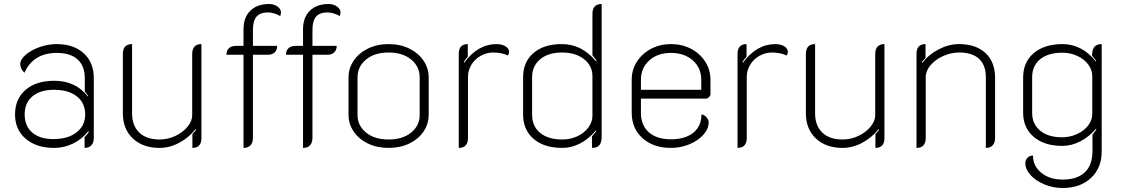

<svg xmlns="http://www.w3.org/2000/svg" viewBox="-20 -729 5597 958"><path d="M55 -158Q55 -235 107.5 -280.5Q160 -326 251 -326Q357 -326 418 -248L421 -249Q411 -263 403 -273V-340Q403 -400 367 -432.5Q331 -465 264 -465Q146 -465 102 -366Q92 -375 86.5 -386.5Q81 -398 81 -408Q81 -432 108 -455.5Q135 -479 177.5 -494Q220 -509 263 -509Q348 -509 398 -463Q448 -417 448 -339V-41Q448 -17 436 -4Q424 9 402 9V-45Q420 -63 423 -71L420 -74Q390 -35 345 -13Q300 9 250 9Q162 9 108.5 -36.5Q55 -82 55 -158ZM405 -158Q405 -215 363.5 -248Q322 -281 249 -281Q181 -281 142 -248.5Q103 -216 103 -158Q103 -100 141 -67.5Q179 -35 246 -35Q319 -35 362 -68.5Q405 -102 405 -158Z M985 -40Q985 9 940 9V-60L958 -80L956 -85Q922 -42 874 -16.5Q826 9 776 9Q693 9 643 -38Q593 -85 593 -164V-459Q593 -509 639 -509V-163Q639 -102 675 -67.5Q711 -33 776 -33Q817 -33 854.5 -50.5Q892 -68 915.5 -96.5Q939 -125 939 -155V-459Q939 -509 985 -509Z M1195 -456H1110Q1110 -477 1122.5 -488.5Q1135 -500 1157 -500H1195V-583Q1195 -642 1229 -675.5Q1263 -709 1323 -709Q1347 -709 1364.5 -696.5Q1382 -684 1382 -667Q1382 -658 1378 -649Q1365 -657 1348 -662Q1331 -667 1317 -667Q1278 -667 1260 -646Q1242 -625 1242 -579V-500H1363Q1363 -480 1351 -468Q1339 -456 1319 -456H1242V-41Q1242 -17 1230 -4Q1218 9 1195 9Z M1492 -456H1407Q1407 -477 1419.5 -488.5Q1432 -500 1454 -500H1492V-583Q1492 -642 1526 -675.5Q1560 -709 1620 -709Q1644 -709 1661.5 -696.5Q1679 -684 1679 -667Q1679 -658 1675 -649Q1662 -657 1645 -662Q1628 -667 1614 -667Q1575 -667 1557 -646Q1539 -625 1539 -579V-500H1660Q1660 -480 1648 -468Q1636 -456 1616 -456H1539V-41Q1539 -17 1527 -4Q1515 9 1492 9Z M1719 -156V-343Q1719 -388 1744.5 -426Q1770 -464 1815.5 -486.5Q1861 -509 1919 -509Q1977 -509 2022.5 -486.5Q2068 -464 2093.5 -426Q2119 -388 2119 -343V-156Q2119 -111 2093.5 -73Q2068 -35 2022.5 -13Q1977 9 1919 9Q1861 9 1815.5 -13Q1770 -35 1744.5 -73Q1719 -111 1719 -156ZM2074 -155V-343Q2074 -397 2031.5 -432Q1989 -467 1919 -467Q1849 -467 1806.5 -432Q1764 -397 1764 -343V-155Q1764 -102 1806.5 -67.5Q1849 -33 1919 -33Q1989 -33 2031.5 -67.5Q2074 -102 2074 -155Z M2315 -345V-41Q2315 9 2269 9V-460Q2269 -509 2314 -509V-446Q2301 -432 2294 -420L2296 -416Q2364 -509 2458 -509Q2484 -509 2502 -498Q2520 -487 2520 -470Q2520 -461 2514 -452Q2501 -459 2481 -463Q2461 -467 2442 -467Q2408 -467 2378.5 -450.5Q2349 -434 2332 -406Q2315 -378 2315 -345Z M2590 -158V-343Q2590 -420 2642 -464.5Q2694 -509 2782 -509Q2833 -509 2875 -488Q2917 -467 2954 -423L2956 -428L2936 -453V-660Q2936 -709 2982 -709V-46Q2982 -18 2970.5 -4.5Q2959 9 2934 9V-49Q2939 -54 2955 -74L2953 -78Q2918 -36 2875 -13.5Q2832 9 2785 9Q2695 9 2642.5 -36Q2590 -81 2590 -158ZM2936 -152V-349Q2936 -401 2894 -434Q2852 -467 2784 -467Q2716 -467 2675.5 -433.5Q2635 -400 2635 -344V-157Q2635 -99 2675 -66Q2715 -33 2786 -33Q2826 -33 2860.5 -49Q2895 -65 2915.5 -92.5Q2936 -120 2936 -152Z M3132 -167V-332Q3132 -381 3158 -421.5Q3184 -462 3228.5 -485.5Q3273 -509 3328 -509Q3383 -509 3428 -485.5Q3473 -462 3499 -421Q3525 -380 3525 -331V-260Q3525 -252 3517.5 -244.5Q3510 -237 3502 -237H3178V-166Q3178 -104 3217.5 -69Q3257 -34 3328 -34Q3399 -34 3439.5 -67Q3480 -100 3480 -158Q3493 -157 3504.5 -144.5Q3516 -132 3516 -119Q3516 -86 3489.5 -56.5Q3463 -27 3419.5 -9Q3376 9 3328 9Q3240 9 3186 -39.5Q3132 -88 3132 -167ZM3479 -281V-331Q3479 -390 3437 -427.5Q3395 -465 3328 -465Q3261 -465 3219.5 -427.5Q3178 -390 3178 -331V-281Z M3706 -345V-41Q3706 9 3660 9V-460Q3660 -509 3705 -509V-446Q3692 -432 3685 -420L3687 -416Q3755 -509 3849 -509Q3875 -509 3893 -498Q3911 -487 3911 -470Q3911 -461 3905 -452Q3892 -459 3872 -463Q3852 -467 3833 -467Q3799 -467 3769.5 -450.5Q3740 -434 3723 -406Q3706 -378 3706 -345Z M4393 -40Q4393 9 4348 9V-60L4366 -80L4364 -85Q4330 -42 4282 -16.5Q4234 9 4184 9Q4101 9 4051 -38Q4001 -85 4001 -164V-459Q4001 -509 4047 -509V-163Q4047 -102 4083 -67.5Q4119 -33 4184 -33Q4225 -33 4262.5 -50.5Q4300 -68 4323.5 -96.5Q4347 -125 4347 -155V-459Q4347 -509 4393 -509Z M4553 -460Q4553 -509 4598 -509V-440L4580 -420L4582 -415Q4615 -458 4665 -483.5Q4715 -509 4765 -509Q4849 -509 4897 -464.5Q4945 -420 4945 -341V-41Q4945 -17 4933 -4Q4921 9 4899 9V-343Q4899 -404 4865 -435.5Q4831 -467 4766 -467Q4725 -467 4686 -449.5Q4647 -432 4623 -403.5Q4599 -375 4599 -345V-41Q4599 9 4553 9Z M5096 85Q5096 69 5107 58Q5118 47 5134 47Q5134 99 5175.5 133Q5217 167 5282 167Q5355 167 5393 130.5Q5431 94 5431 25V-57L5450 -82L5449 -87Q5414 -46 5370 -23.5Q5326 -1 5280 -1Q5191 -1 5138 -46Q5085 -91 5085 -167V-342Q5085 -419 5138 -464Q5191 -509 5283 -509Q5330 -509 5372 -487Q5414 -465 5448 -422L5449 -426L5429 -451Q5429 -481 5440.5 -495Q5452 -509 5477 -509V27Q5477 109 5423.5 159Q5370 209 5282 209Q5235 209 5192 191.5Q5149 174 5122.5 145Q5096 116 5096 85ZM5430 -161V-348Q5430 -380 5410 -407Q5390 -434 5355.5 -450Q5321 -466 5281 -466Q5210 -466 5170 -433.5Q5130 -401 5130 -343V-166Q5130 -110 5170 -77Q5210 -44 5279 -44Q5319 -44 5354 -60Q5389 -76 5409.5 -103Q5430 -130 5430 -161Z"/></svg>

Font: K2D Thin
Style: Regular
Weight: 100
Designer: Katatrad Aksorn Co.,Ltd.
Foundry: Cadson Demak Co.,Ltd.
Version: Version 1.000; ttfautohint (v1.6)